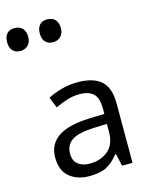

<svg xmlns="http://www.w3.org/2000/svg" viewBox="-190 -1038 890 1136"><g transform="rotate(-15 254.5 -470.5)"><path d="M288 -545Q386 -545 433 -502Q480 -459 480 -365V0H416L399 -76H395Q360 -32 321.5 -11Q283 10 215 10Q142 10 94 -28.5Q46 -67 46 -149Q46 -229 109 -272.5Q172 -316 303 -320L394 -323V-355Q394 -422 365 -448Q336 -474 283 -474Q241 -474 203 -461.5Q165 -449 132 -433L105 -499Q140 -518 188 -531.5Q236 -545 288 -545ZM314 -259Q214 -255 175.5 -227Q137 -199 137 -148Q137 -103 164.5 -82Q192 -61 235 -61Q303 -61 348 -98.5Q393 -136 393 -214V-262ZM211 -811Q182 -811 165 -829Q148 -847 148 -881Q148 -914 164 -932.5Q180 -951 211 -951Q243 -951 260 -932Q277 -913 277 -881Q277 -848 259 -829.5Q241 -811 211 -811ZM11 -811Q-18 -811 -35 -829Q-52 -847 -52 -881Q-52 -914 -36 -932.5Q-20 -951 11 -951Q43 -951 60 -932Q77 -913 77 -881Q77 -848 59 -829.5Q41 -811 11 -811Z"/></g></svg>

Font: Noto Sans Tifinagh Air
Style: Regular
Weight: 400
Designer: JamraPatel
Foundry: JamraPatel LLC
Version: Version 2.006; ttfautohint (v1.8.4.7-5d5b)